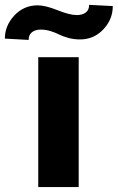

<svg xmlns="http://www.w3.org/2000/svg" viewBox="-76 -761 479 781"><path d="M244.1 -528.3V0H79.6V-528.3ZM286.6 -741.2 382.8 -736.3Q382.8 -682.1 344.2 -641.4Q305.7 -600.6 249.5 -600.6Q224.1 -600.6 201.4 -606.9Q178.7 -613.3 164.6 -620.6Q150.4 -627.9 130.4 -634.3Q110.4 -640.6 89.8 -640.6Q67.9 -640.6 54.2 -630.1Q40.5 -619.6 40.5 -598.6L-56.2 -604Q-56.2 -656.7 -17.6 -698Q21 -739.3 77.1 -739.3Q108.4 -739.3 158 -719.5Q207.5 -699.7 236.3 -699.7Q258.8 -699.7 272.7 -710Q286.6 -720.2 286.6 -741.2Z"/></svg>

Font: Bert Sans Black
Style: Regular
Weight: 900
Designer: Christian Robertson, Adam Twardoch, & Cristiano Sobral
Foundry: Google
Version: Version 12.135;January 10, 2020;FontCreator 12.0.0.2547 64-b